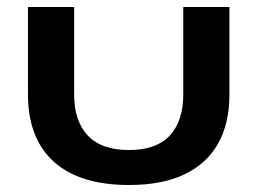

<svg xmlns="http://www.w3.org/2000/svg" viewBox="-20 -517 736 549"><path d="M636 -497H504V-247Q504 -171 465.5 -129.5Q427 -88 349 -88Q270 -88 231 -129.5Q192 -171 192 -247V-497H60V-247Q60 -121 134 -54.5Q208 12 349 12Q443 12 506.5 -18Q570 -48 603 -105.5Q636 -163 636 -247Z"/></svg>

Font: Syne
Style: Bold
Weight: 700
Designer: Lucas Descroix
Foundry: Bonjour Monde
Version: Version 2.200